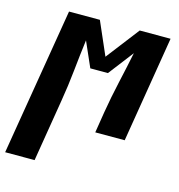

<svg xmlns="http://www.w3.org/2000/svg" viewBox="-153 -625 861 926"><g transform="rotate(15 278.0 -162.5)"><path d="M-44 205 78 -530H232L304 -365L431 -530H585L498 0H351L368 -106Q381 -184 398.5 -261.5Q416 -339 432 -417L336 -292H248L193 -417Q183 -339 175 -261Q167 -183 154 -106L103 205Z"/></g></svg>

Font: Iosevka Curly HvExObl
Style: Regular
Weight: 900
Width: 7
Italic angle: -9°
Monospace: yes
Designer: Belleve Invis
Foundry: Belleve Invis
Version: Version 11.1.0; ttfautohint (v1.8.3)